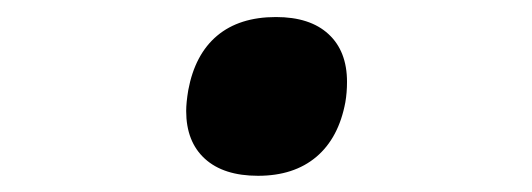

<svg xmlns="http://www.w3.org/2000/svg" viewBox="-20 -394 640 231"><path d="M204 -260.5Q204 -270.5 206.5 -285.5Q214.5 -328.5 241.2 -351Q268 -373.5 312 -373.5Q353 -373.5 375.2 -353Q397.5 -332.5 397.5 -295.5Q397.5 -282.5 395.5 -271Q387.5 -228 360.5 -205.2Q333.5 -182.5 290.5 -182.5Q249 -182.5 226.5 -203Q204 -223.5 204 -260.5Z"/></svg>

Font: JuliaMono Medium
Style: Italic
Weight: 500
Italic angle: -9°
Monospace: yes
Designer: cormullion
Foundry: corm
Version: Version 0.054; ttfautohint (v1.8.4)